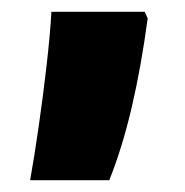

<svg xmlns="http://www.w3.org/2000/svg" viewBox="-20 -166 313 325"><path d="M230 -135Q219 -53 203 15.5Q187 84 165 139H31Q38 100 45.5 48Q53 -4 59 -56.5Q65 -109 67 -146H225Z"/></svg>

Font: Noto Sans Lao UI ExtCond Blk
Style: Regular
Weight: 900
Width: 2
Designer: Monotype Design Team
Foundry: Monotype Imaging Inc.
Version: Version 2.000; ttfautohint (v1.8.4.7-5d5b)